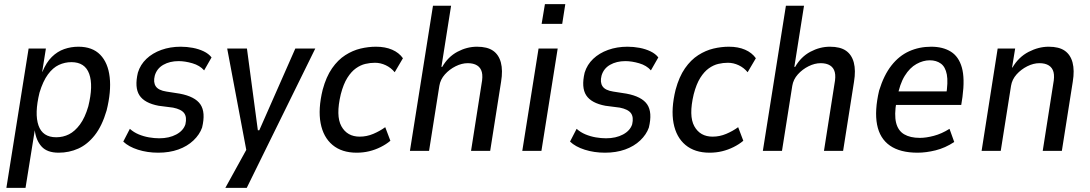

<svg xmlns="http://www.w3.org/2000/svg" viewBox="-20 -733 5296 933"><path d="M11 180 119 -497H203L185 -384H186Q205 -430 232 -456.5Q259 -483 292 -494.5Q325 -506 361 -506Q429 -506 467 -467Q505 -428 513 -358Q521 -288 498 -196Q476 -121 440.5 -76Q405 -31 360.5 -11Q316 9 265 9Q209 9 182 -21Q155 -51 149 -100L104 180ZM253 -66Q287 -66 315.5 -80.5Q344 -95 368.5 -128Q393 -161 409 -216Q434 -317 413.5 -374Q393 -431 327 -431Q295 -431 266 -417.5Q237 -404 213 -371.5Q189 -339 172 -283Q147 -181 167 -123.5Q187 -66 253 -66Z M749 9Q696 9 650.5 -5.5Q605 -20 579 -45L611 -107Q630 -90 654 -80Q678 -70 704 -65.5Q730 -61 754 -61Q802 -61 836.5 -79.5Q871 -98 881 -129Q889 -164 875 -183Q861 -202 821 -210L751 -219Q682 -232 657.5 -270Q633 -308 650 -380Q662 -419 691.5 -447Q721 -475 764 -490.5Q807 -506 858 -506Q888 -506 917 -500.5Q946 -495 970 -483.5Q994 -472 1008 -454L972 -391Q951 -415 915 -425.5Q879 -436 848 -436Q805 -436 773.5 -418Q742 -400 732 -365Q724 -333 737 -313.5Q750 -294 789 -288L853 -278Q928 -264 954 -225.5Q980 -187 962 -113Q950 -79 920 -50.5Q890 -22 846.5 -6.5Q803 9 749 9Z M1075 180 1183 -16 1184 34 1084 -497H1180L1233 -100H1240L1415 -497H1512L1179 180Z M1713 9Q1641 9 1596 -28.5Q1551 -66 1538 -134.5Q1525 -203 1548 -297Q1565 -360 1593.5 -401Q1622 -442 1658 -465Q1694 -488 1732 -497Q1770 -506 1807 -506Q1852 -506 1885.5 -491.5Q1919 -477 1938 -450L1898 -382Q1880 -404 1854.5 -416Q1829 -428 1802 -428Q1779 -428 1755.5 -422.5Q1732 -417 1709.5 -401Q1687 -385 1668 -355Q1649 -325 1636 -275Q1611 -170 1639 -119.5Q1667 -69 1728 -69Q1762 -69 1794 -82.5Q1826 -96 1852 -115L1877 -49Q1857 -32 1830 -18.5Q1803 -5 1774 2Q1745 9 1713 9Z M1972 0 2084 -705H2172L2125 -408H2129Q2157 -457 2203 -481.5Q2249 -506 2298 -506Q2348 -506 2376 -486.5Q2404 -467 2414 -429Q2424 -391 2415 -336L2362 0H2269L2320 -325Q2327 -361 2321.5 -382.5Q2316 -404 2298.5 -415Q2281 -426 2253 -426Q2224 -426 2194 -411Q2164 -396 2142 -371.5Q2120 -347 2115 -316L2065 0Z M2612 -617 2628 -713H2727L2712 -617ZM2518 0 2597 -497H2690L2611 0Z M2920 9Q2867 9 2821.5 -5.5Q2776 -20 2750 -45L2782 -107Q2801 -90 2825 -80Q2849 -70 2875 -65.5Q2901 -61 2925 -61Q2973 -61 3007.5 -79.5Q3042 -98 3052 -129Q3060 -164 3046 -183Q3032 -202 2992 -210L2922 -219Q2853 -232 2828.5 -270Q2804 -308 2821 -380Q2833 -419 2862.5 -447Q2892 -475 2935 -490.5Q2978 -506 3029 -506Q3059 -506 3088 -500.5Q3117 -495 3141 -483.5Q3165 -472 3179 -454L3143 -391Q3122 -415 3086 -425.5Q3050 -436 3019 -436Q2976 -436 2944.5 -418Q2913 -400 2903 -365Q2895 -333 2908 -313.5Q2921 -294 2960 -288L3024 -278Q3099 -264 3125 -225.5Q3151 -187 3133 -113Q3121 -79 3091 -50.5Q3061 -22 3017.5 -6.5Q2974 9 2920 9Z M3428 9Q3356 9 3311 -28.5Q3266 -66 3253 -134.5Q3240 -203 3263 -297Q3280 -360 3308.5 -401Q3337 -442 3373 -465Q3409 -488 3447 -497Q3485 -506 3522 -506Q3567 -506 3600.5 -491.5Q3634 -477 3653 -450L3613 -382Q3595 -404 3569.5 -416Q3544 -428 3517 -428Q3494 -428 3470.5 -422.5Q3447 -417 3424.5 -401Q3402 -385 3383 -355Q3364 -325 3351 -275Q3326 -170 3354 -119.5Q3382 -69 3443 -69Q3477 -69 3509 -82.5Q3541 -96 3567 -115L3592 -49Q3572 -32 3545 -18.5Q3518 -5 3489 2Q3460 9 3428 9Z M3687 0 3799 -705H3887L3840 -408H3844Q3872 -457 3918 -481.5Q3964 -506 4013 -506Q4063 -506 4091 -486.5Q4119 -467 4129 -429Q4139 -391 4130 -336L4077 0H3984L4035 -325Q4042 -361 4036.5 -382.5Q4031 -404 4013.5 -415Q3996 -426 3968 -426Q3939 -426 3909 -411Q3879 -396 3857 -371.5Q3835 -347 3830 -316L3780 0Z M4439 9Q4354 9 4304.5 -25.5Q4255 -60 4242 -127.5Q4229 -195 4252 -293Q4275 -368 4312 -415Q4349 -462 4398 -484Q4447 -506 4505 -506Q4562 -506 4600.5 -482Q4639 -458 4654 -405Q4669 -352 4657 -262L4651 -223H4316L4327 -289H4597L4577 -267Q4588 -334 4581 -371Q4574 -408 4552 -424Q4530 -440 4498 -440Q4466 -440 4433.5 -422Q4401 -404 4376.5 -364.5Q4352 -325 4340 -259L4336 -238Q4325 -175 4334.5 -136.5Q4344 -98 4373.5 -80.5Q4403 -63 4450 -63Q4480 -63 4518 -73Q4556 -83 4594 -107L4617 -43Q4573 -14 4526.5 -2.5Q4480 9 4439 9Z M4750 0 4828 -497H4913L4898 -405H4900Q4930 -456 4978.5 -481Q5027 -506 5076 -506Q5126 -506 5154 -486.5Q5182 -467 5192 -429Q5202 -391 5193 -336L5140 0H5047L5098 -325Q5105 -361 5099.5 -382.5Q5094 -404 5076.5 -415Q5059 -426 5031 -426Q5002 -426 4972 -411Q4942 -396 4920 -371.5Q4898 -347 4893 -316L4843 0Z"/></svg>

Font: Nunito Sans 7pt Condensed Medium
Style: Italic
Weight: 500
Width: 3
Italic angle: -9°
Designer: Vernon Adams
Foundry: Vernon Adams
Version: Version 3.101;gftools[0.9.27]